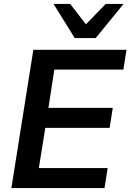

<svg xmlns="http://www.w3.org/2000/svg" viewBox="-20 -959 665 979"><path d="M38 0 150 -705H625L609 -604H257L227 -409H555L539 -307H211L178 -102H529L513 0ZM361 -765 253 -939H338L418 -835L519 -939H610L468 -765Z"/></svg>

Font: Mulish ExtraLight
Style: Bold Italic
Weight: 700
Italic angle: -9°
Version: Version 3.603